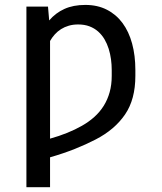

<svg xmlns="http://www.w3.org/2000/svg" viewBox="-20 -573 671 796"><path d="M89.5 203.1V-545.5H179L183.9 -488.3Q210.6 -519.5 247.2 -536Q283.7 -552.6 333.8 -552.6Q384.2 -552.6 422.9 -532.8Q461.6 -513.1 487.9 -477.6Q514.2 -442.1 527.7 -392.4Q541.2 -342.7 541.2 -282.7V-258.5Q541.2 -161.2 498.6 -98.7Q455.6 -35.5 376.4 5.3Q336.6 25.9 290.3 44.4Q244 62.9 187.5 79.2V203.1ZM187.5 1.8Q262.8 -19.2 319.6 -51.5Q348.4 -67.8 371.3 -88.4Q394.2 -109 410.2 -134.6Q426.1 -160.2 434.7 -191.1Q443.2 -221.9 443.2 -258.5V-282.7Q443.2 -304.7 440.2 -327.2Q437.1 -349.8 430.6 -370.7Q424 -391.7 413.2 -410.2Q402.3 -428.6 386.9 -442.3Q371.4 -456 350.9 -463.8Q330.3 -471.6 304 -471.6Q282.7 -471.6 265.1 -466.4Q247.5 -461.3 233.1 -452.2Q218.8 -443.2 207.4 -430.6Q196 -418 187.5 -403.1Z"/></svg>

Font: Inter P
Style: Regular
Weight: 400
Designer: Rasmus Andersson
Foundry: rsms
Version: Version 3.018;git-588b23468